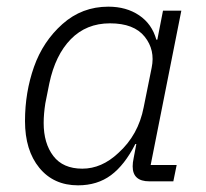

<svg xmlns="http://www.w3.org/2000/svg" viewBox="-20 -544 617 576"><path d="M500 0H428Q378 0 378 -45Q378 -56 381 -70L389 -112H386Q354 -49 313 -18.5Q272 12 214 12Q141 12 98 -40.5Q55 -93 55 -181Q55 -267 82 -343.5Q109 -420 167.5 -472Q226 -524 305 -524Q359 -524 397.5 -498Q436 -472 449 -425H452L469 -512H524L432 -49H510ZM335 -85Q395 -139 411 -222L435 -341Q446 -394 414 -434Q382 -474 310 -474Q239 -474 192.5 -426.5Q146 -379 128 -294L116 -234Q111 -202 111 -175Q111 -114 140 -76Q169 -38 227 -38Q285 -38 335 -85Z"/></svg>

Font: IBM Plex Sans Light
Style: Italic
Weight: 300
Italic angle: -11.31°
Designer: Mike Abbink, Paul van der Laan, Pieter van Rosmalen
Foundry: Bold Monday
Version: Version 3.0